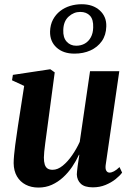

<svg xmlns="http://www.w3.org/2000/svg" viewBox="-20 -854 606 886"><path d="M157.5 11.5Q124 11.5 98.5 -1.8Q73 -15 58.2 -40.2Q43.5 -65.5 43 -101Q43 -116.5 45 -138.2Q47 -160 50.2 -184.5Q53.5 -209 57 -232.2Q60.5 -255.5 63 -274L91.5 -457.5L35.5 -483.5L39.5 -508.5L212 -534.5L232.5 -520L201 -284Q198.5 -264 195.2 -240.8Q192 -217.5 189 -195Q186 -172.5 184.2 -154.5Q182.5 -136.5 182.5 -127Q182.5 -107.5 186.5 -95Q190.5 -82.5 199.2 -76.5Q208 -70.5 223 -70.5Q246 -70.5 269.2 -89.2Q292.5 -108 313 -137.8Q333.5 -167.5 348 -199.5L395.5 -525.5H530.5L467.5 -91.5Q465.5 -74 470.8 -65.8Q476 -57.5 485.5 -57.5Q494.5 -57.5 506 -63.5Q517.5 -69.5 531.5 -83L543.5 -57.5Q533 -43 513.2 -27.2Q493.5 -11.5 466.8 -0.5Q440 10.5 408.5 10.5Q370.5 10.5 353 -6Q335.5 -22.5 334.5 -49Q334.5 -53 335.5 -63.2Q336.5 -73.5 338.2 -86.8Q340 -100 342.2 -114Q344.5 -128 346 -139.5L344.5 -140Q331 -111 312.8 -84Q294.5 -57 271 -35.5Q247.5 -14 219.2 -1.2Q191 11.5 157.5 11.5ZM323.5 -606.5Q271.5 -606.5 240.8 -634.8Q210 -663 211 -709Q212 -740 224.5 -763.5Q237 -787 257.5 -803Q278 -819 303.8 -826.8Q329.5 -834.5 357 -834.5Q409 -834.5 440.5 -805.8Q472 -777 470.5 -732Q469.5 -692 449.8 -664Q430 -636 397.2 -621.2Q364.5 -606.5 323.5 -606.5ZM331.5 -643Q354 -643 371.5 -653Q389 -663 399.2 -682Q409.5 -701 410 -727Q411.5 -764 395.2 -781.5Q379 -799 350 -799Q320.5 -799 296.8 -777.5Q273 -756 272 -715.5Q270.5 -681 287.5 -662Q304.5 -643 331.5 -643Z"/></svg>

Font: Merriweather 96pt
Style: Bold Italic
Weight: 700
Italic angle: -7.8°
Version: Version 2.101